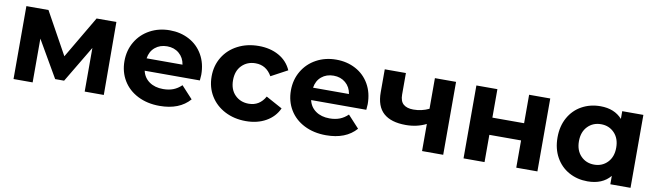

<svg xmlns="http://www.w3.org/2000/svg" viewBox="-36 -967 4699 1395"><g transform="rotate(10 2313.5 -269.0)"><path d="M600 0V-322L439 -52H373L216 -323V0H75V-538H238L410 -227L593 -538H739L741 0Z M1410 -225H1003Q1014 -175 1055 -146Q1096 -117 1157 -117Q1199 -117 1231.5 -129.5Q1264 -142 1292 -169L1375 -79Q1299 8 1153 8Q1062 8 992 -27.5Q922 -63 884 -126Q846 -189 846 -269Q846 -348 883.5 -411.5Q921 -475 986.5 -510.5Q1052 -546 1133 -546Q1212 -546 1276 -512Q1340 -478 1376.5 -414.5Q1413 -351 1413 -267Q1413 -264 1410 -225ZM1001 -316H1266Q1258 -367 1222 -397.5Q1186 -428 1134 -428Q1081 -428 1045 -398Q1009 -368 1001 -316Z M1489 -269Q1489 -349 1527.5 -412Q1566 -475 1634.5 -510.5Q1703 -546 1789 -546Q1874 -546 1937.5 -510.5Q2001 -475 2030 -409L1909 -344Q1867 -418 1788 -418Q1727 -418 1687 -378Q1647 -338 1647 -269Q1647 -200 1687 -160Q1727 -120 1788 -120Q1868 -120 1909 -194L2030 -128Q2001 -64 1937.5 -28Q1874 8 1789 8Q1703 8 1634.5 -27.5Q1566 -63 1527.5 -126Q1489 -189 1489 -269Z M2638 -225H2231Q2242 -175 2283 -146Q2324 -117 2385 -117Q2427 -117 2459.5 -129.5Q2492 -142 2520 -169L2603 -79Q2527 8 2381 8Q2290 8 2220 -27.5Q2150 -63 2112 -126Q2074 -189 2074 -269Q2074 -348 2111.5 -411.5Q2149 -475 2214.5 -510.5Q2280 -546 2361 -546Q2440 -546 2504 -512Q2568 -478 2604.5 -414.5Q2641 -351 2641 -267Q2641 -264 2638 -225ZM2229 -316H2494Q2486 -367 2450 -397.5Q2414 -428 2362 -428Q2309 -428 2273 -398Q2237 -368 2229 -316Z M3245 -538V0H3089V-200Q3021 -166 2939 -166Q2830 -166 2774.5 -215.5Q2719 -265 2719 -369V-538H2875V-379Q2875 -330 2900.5 -308Q2926 -286 2974 -286Q3035 -286 3089 -312V-538Z M3395 -538H3550V-328H3784V-538H3940V0H3784V-201H3550V0H3395Z M4627 -538V0H4478V-62Q4420 8 4310 8Q4234 8 4172.5 -26Q4111 -60 4076 -123Q4041 -186 4041 -269Q4041 -352 4076 -415Q4111 -478 4172.5 -512Q4234 -546 4310 -546Q4413 -546 4471 -481V-538ZM4474 -269Q4474 -337 4435 -377.5Q4396 -418 4337 -418Q4277 -418 4238 -377.5Q4199 -337 4199 -269Q4199 -201 4238 -160.5Q4277 -120 4337 -120Q4396 -120 4435 -160.5Q4474 -201 4474 -269Z"/></g></svg>

Font: mBank
Style: Bold
Weight: 700
Designer: Julieta Ulanovsky
Foundry: Julieta Ulanovsky
Version: Version 7.200